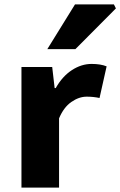

<svg xmlns="http://www.w3.org/2000/svg" viewBox="-20 -848 544 868"><path d="M77 -545H216L227 -450H232Q262 -503 305 -531Q348 -559 394 -559Q435 -559 462 -548L430 -405Q402 -411 372 -411Q337 -411 302.5 -387Q268 -363 247 -313V0H77ZM319 -828H495L504 -810L321 -626H194Z"/></svg>

Font: Nebula Sans Bold
Style: Regular
Weight: 700
Designer: Paul D. Hunt for Adobe (as Source Sans)
Foundry: Nebula Entertainment & Broadcasting LLC
Version: Version 1.010